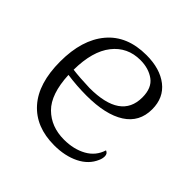

<svg xmlns="http://www.w3.org/2000/svg" viewBox="-142 -646 788 788"><g transform="rotate(45 252.5 -252.0)"><path d="M453 -102Q453 -89 447 -76Q429 -33 382.5 -10Q336 13 274 13Q167 13 107.5 -54Q48 -121 48 -248Q48 -374 108 -445.5Q168 -517 280 -517Q359 -517 406.5 -480Q454 -443 454 -376Q454 -302 394 -263.5Q334 -225 223 -225Q167 -225 111 -233Q116 -126 163.5 -79Q211 -32 286 -32Q342 -32 383.5 -55Q425 -78 439 -123Q453 -118 453 -102ZM111 -263Q150 -258 210 -256Q391 -256 391 -382Q391 -437 358 -461Q325 -485 277 -485Q202 -485 157 -428Q112 -371 111 -263Z"/></g></svg>

Font: Arima Madurai Light
Style: Regular
Weight: 300
Designer: Joana Correia and Natanael Gama
Foundry: NDISCOVER
Version: Version 1.019